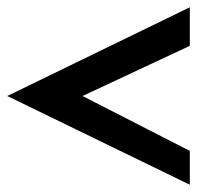

<svg xmlns="http://www.w3.org/2000/svg" viewBox="-23 -546 561 528"><path d="M-3 -282 499 -38V-131L204 -282L499 -420V-526Z"/></svg>

Font: Charger Pro
Style: BlkExt
Weight: 900
Designer: Jasper
Foundry: Cannot Into Space Fonts
Version: Version 1.09